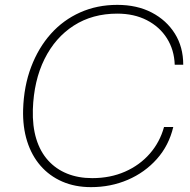

<svg xmlns="http://www.w3.org/2000/svg" viewBox="-20 -759 781 789"><path d="M354 10Q288 10 235.5 -13Q183 -36 146.5 -78Q110 -120 91.5 -178.5Q73 -237 75 -309Q78 -405 108 -484Q138 -563 189 -620Q240 -677 309.5 -708Q379 -739 462 -739Q543 -739 603.5 -707.5Q664 -676 698.5 -621Q733 -566 733 -493H698Q696 -554 666 -601.5Q636 -649 583.5 -676Q531 -703 462 -703Q360 -703 283.5 -654Q207 -605 163 -516.5Q119 -428 115 -309Q113 -241 129 -188.5Q145 -136 177.5 -100Q210 -64 256 -45.5Q302 -27 359 -27Q433 -27 493.5 -53.5Q554 -80 595.5 -127.5Q637 -175 654 -237H692Q674 -161 624.5 -105.5Q575 -50 505 -20Q435 10 354 10Z"/></svg>

Font: Mona Sans ExtraLight
Style: Italic
Weight: 200
Italic angle: -11.6951°
Designer: Deni Anggara
Foundry: GitHub
Version: Version 2.000